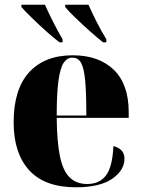

<svg xmlns="http://www.w3.org/2000/svg" viewBox="-20 -786 602 816"><path d="M303 10Q170 10 104 -62.5Q38 -135 38 -266Q38 -407 104 -479Q170 -551 289 -551Q400 -551 463.5 -489.5Q527 -428 527 -309V-285H221Q222 -182 235 -120.5Q248 -59 276.5 -31.5Q305 -4 351 -4Q403 -4 430.5 -40.5Q458 -77 462 -165Q483 -160 496 -147Q509 -134 509 -112Q509 -62 456.5 -26Q404 10 303 10ZM347 -295Q347 -390 342 -443.5Q337 -497 324.5 -519Q312 -541 288 -541Q265 -541 250.5 -519Q236 -497 228.5 -443.5Q221 -390 221 -295ZM233 -606Q209 -624 176.5 -653Q144 -682 115 -710.5Q86 -739 71 -756V-766H171Q186 -732 206 -692.5Q226 -653 246 -619V-606ZM418 -606Q395 -624 362.5 -653Q330 -682 300.5 -710.5Q271 -739 257 -756V-766H356Q371 -732 391 -692.5Q411 -653 432 -619V-606Z"/></svg>

Font: Noto Serif Display SemiCondensed Black
Style: Regular
Weight: 900
Width: 4
Designer: Monotype Design Team
Foundry: Monotype Imaging Inc.
Version: Version 2.009